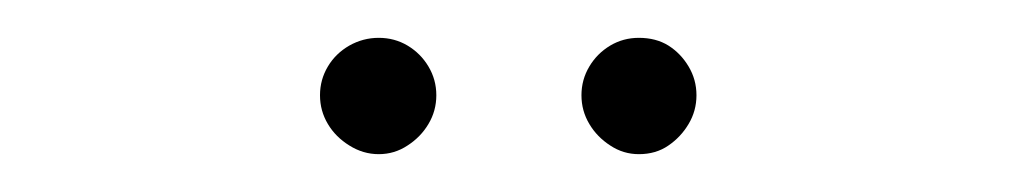

<svg xmlns="http://www.w3.org/2000/svg" viewBox="-20 -577 540 102"><path d="M181.2 -495.1Q172.9 -495.1 165.6 -499.7Q158.3 -504.2 154.2 -511.1Q150 -518.1 150 -526.4Q150 -534.7 154.2 -541.7Q158.3 -548.6 165.6 -552.8Q172.9 -556.9 181.2 -556.9Q189.6 -556.9 196.5 -552.8Q203.5 -548.6 207.6 -541.7Q211.8 -534.7 211.8 -526.4Q211.8 -518.1 207.6 -511.1Q203.5 -504.2 196.5 -499.7Q189.6 -495.1 181.2 -495.1ZM319.4 -495.1Q311.1 -495.1 304.2 -499.7Q297.2 -504.2 293.1 -511.1Q288.9 -518.1 288.9 -526.4Q288.9 -534.7 293.1 -541.7Q297.2 -548.6 304.2 -552.8Q311.1 -556.9 319.4 -556.9Q328.5 -556.9 335.1 -552.8Q341.7 -548.6 345.8 -541.7Q350 -534.7 350 -526.4Q350 -518.1 345.8 -511.1Q341.7 -504.2 335.1 -499.7Q328.5 -495.1 319.4 -495.1Z"/></svg>

Font: Afacad Flux ExtraLight
Style: Regular
Weight: 250
Designer: Kristian Moeller
Foundry: Dicotype
Version: Version 1.100